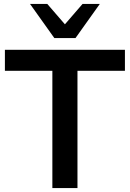

<svg xmlns="http://www.w3.org/2000/svg" viewBox="-20 -959 661 979"><path d="M247 0V-598H5V-705H617V-598H375V0ZM257 -765 133 -939H221L311 -835L401 -939H489L365 -765Z"/></svg>

Font: Nunito Sans 12pt ExtraLight 12pt
Style: Bold
Weight: 700
Version: Version 3.101;gftools[0.9.27]